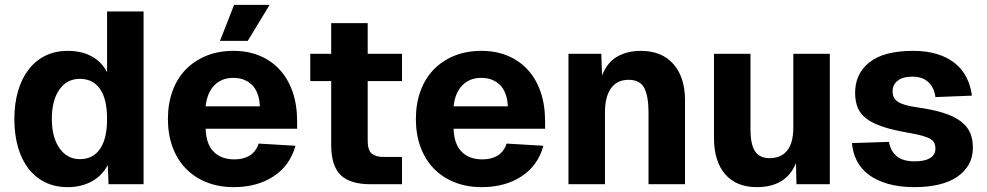

<svg xmlns="http://www.w3.org/2000/svg" viewBox="-20 -757 4057 789"><path d="M258 12Q207 12 166.5 -7.5Q126 -27 97.5 -63.5Q69 -100 54 -152Q39 -204 39 -268Q39 -332 54.5 -384Q70 -436 98.5 -472.5Q127 -509 167.5 -528.5Q208 -548 258 -548Q316 -548 357.5 -525Q399 -502 420 -460V-710H570V0H426L423 -79Q400 -35 357 -11.5Q314 12 258 12ZM308 -103Q362 -103 391 -145Q420 -187 420 -268Q420 -350 391 -391.5Q362 -433 308 -433Q255 -433 224 -389Q193 -345 193 -268Q193 -193 224.5 -148Q256 -103 308 -103Z M940 12Q879 12 829 -8Q779 -28 743.5 -64.5Q708 -101 689 -153Q670 -205 670 -268Q670 -331 689 -383Q708 -435 743.5 -471.5Q779 -508 828.5 -528Q878 -548 939 -548Q999 -548 1047 -528Q1095 -508 1129.5 -470.5Q1164 -433 1182.5 -379.5Q1201 -326 1201 -258V-228H825Q827 -164 858.5 -133Q890 -102 943 -102Q981 -102 1006.5 -118Q1032 -134 1043 -167L1194 -158Q1172 -77 1104.5 -32.5Q1037 12 940 12ZM1048 -320Q1045 -379 1015.5 -408Q986 -437 939 -437Q891 -437 861 -406.5Q831 -376 825 -320ZM884 -589 942 -737H1088L998 -589Z M1502 0Q1418 0 1379.5 -38Q1341 -76 1341 -161V-424H1255V-536H1341V-662H1491V-536H1632V-424H1491V-179Q1491 -140 1507.5 -126Q1524 -112 1557 -112H1632V0Z M1959 12Q1898 12 1848 -8Q1798 -28 1762.5 -64.5Q1727 -101 1708 -153Q1689 -205 1689 -268Q1689 -331 1708 -383Q1727 -435 1762.5 -471.5Q1798 -508 1847.5 -528Q1897 -548 1958 -548Q2018 -548 2066 -528Q2114 -508 2148.5 -470.5Q2183 -433 2201.5 -379.5Q2220 -326 2220 -258V-228H1844Q1846 -164 1877.5 -133Q1909 -102 1962 -102Q2000 -102 2025.5 -118Q2051 -134 2062 -167L2213 -158Q2191 -77 2123.5 -32.5Q2056 12 1959 12ZM2067 -320Q2064 -379 2034.5 -408Q2005 -437 1958 -437Q1910 -437 1880 -406.5Q1850 -376 1844 -320Z M2316 0V-536H2451L2454 -447Q2476 -502 2517.5 -525Q2559 -548 2613 -548Q2700 -548 2747.5 -493.5Q2795 -439 2795 -345V0H2645V-295Q2645 -360 2628 -394.5Q2611 -429 2563 -429Q2516 -429 2491 -394.5Q2466 -360 2466 -295V0Z M3090 12Q3006 12 2960 -41Q2914 -94 2914 -191V-536H3064V-226Q3064 -163 3083 -135Q3102 -107 3143 -107Q3189 -107 3214.5 -138Q3240 -169 3240 -233V-536H3390V0H3253L3251 -87Q3211 12 3090 12Z M3738 12Q3676 12 3629 -1.5Q3582 -15 3550 -39Q3518 -63 3501 -96.5Q3484 -130 3481 -169L3633 -174Q3640 -136 3665 -115Q3690 -94 3739 -94Q3779 -94 3801.5 -107Q3824 -120 3824 -147Q3824 -159 3820 -168.5Q3816 -178 3804 -185.5Q3792 -193 3770.5 -199Q3749 -205 3715 -211Q3651 -222 3608.5 -236Q3566 -250 3540.5 -269.5Q3515 -289 3504.5 -315Q3494 -341 3494 -376Q3494 -454 3553 -501Q3612 -548 3732 -548Q3789 -548 3832 -534.5Q3875 -521 3905 -496.5Q3935 -472 3952 -438Q3969 -404 3974 -364L3824 -358Q3819 -397 3795 -419.5Q3771 -442 3730 -442Q3690 -442 3669 -425.5Q3648 -409 3648 -382Q3648 -353 3670 -338.5Q3692 -324 3748 -316Q3813 -307 3857 -293Q3901 -279 3928 -258.5Q3955 -238 3966.5 -211.5Q3978 -185 3978 -150Q3978 -111 3961 -81Q3944 -51 3913 -30Q3882 -9 3837.5 1.5Q3793 12 3738 12Z"/></svg>

Font: Geist
Style: Bold
Weight: 400
Designer: Basement.studio, Andrés Briganti, Mateo Zaragoza
Foundry: Basement.studio, Vercel, Andrés Briganti, Guido Ferreyra, Mateo Zaragoza
Version: Version 1.401